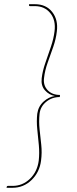

<svg xmlns="http://www.w3.org/2000/svg" viewBox="-20 -771 364 912"><path d="M146 -751Q199 -751 228 -714Q257 -677 250 -622Q246 -586 233 -548.5Q220 -511 206.5 -473.5Q193 -436 189 -399Q185 -365 206.5 -342.5Q228 -320 265 -320L264 -310Q227 -310 199.5 -287.5Q172 -265 168 -231Q164 -194 168 -157Q172 -120 176 -83Q180 -46 175 -8Q168 47 130 84Q92 121 39 121H11L12 117Q12 115 13.5 113.5Q15 112 18 112H40Q87 112 122 78.5Q157 45 164 -8Q168 -44 164.5 -81.5Q161 -119 157 -157Q153 -195 157 -231Q162 -266 187 -288.5Q212 -311 241 -315Q213 -320 193.5 -342Q174 -364 178 -399Q182 -434 195.5 -472.5Q209 -511 222 -549.5Q235 -588 239 -622Q246 -675 219 -708.5Q192 -742 145 -742H123Q120 -742 118.5 -743.5Q117 -745 118 -747V-751Z"/></svg>

Font: Aleo Thin
Style: Italic
Weight: 250
Italic angle: -7°
Designer: Alessio Laiso
Foundry: Alessio Laiso
Version: Version 2.001;gftools[0.9.29]